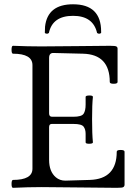

<svg xmlns="http://www.w3.org/2000/svg" viewBox="-20 -878 643 901"><path d="M34.2 0ZM454.6 -723.6Q450.7 -719.7 445.3 -719.7Q439.5 -719.7 435.5 -723.6Q417 -803.7 322.8 -803.7Q226.6 -803.7 209.5 -723.6Q205.6 -719.7 200.2 -719.7L193.4 -721.2Q191.9 -722.2 190.4 -723.6L191.4 -752.9Q203.1 -857.9 322.8 -857.9Q454.6 -857.9 454.6 -729.5ZM132.3 -86.4V-572.3Q132.3 -626 41 -626Q34.2 -626 34.2 -644.5Q34.2 -663.1 41 -663.1Q109.4 -660.2 173.1 -660.2Q236.8 -660.2 344.2 -661.6Q451.7 -663.1 496.6 -663.1Q521.5 -663.1 526.6 -659.7Q531.7 -656.2 531.7 -649.9V-493.2Q531.7 -484.9 513.4 -484.9Q495.1 -484.9 495.1 -493.2Q495.1 -623 369.1 -626L230.5 -629.4Q210.4 -629.9 210.4 -606V-346.2Q210.4 -330.1 224.1 -330.1H324.7Q362.8 -330.1 372.3 -344.2Q381.8 -358.4 381.8 -387.2V-423.3Q381.8 -429.7 398.9 -429.9Q416 -430.2 416 -423.3Q412.1 -388.7 412.1 -318.8Q412.1 -249 416 -210Q416 -203.6 398.9 -203.4Q381.8 -203.1 381.8 -210V-250Q381.8 -271 372.3 -283.7Q362.8 -296.4 324.7 -296.4H222.7Q210.4 -296.4 210.4 -281.2V-127.9Q210.4 -72.8 242.2 -45.9Q260.7 -30.3 286.6 -30.3L401.4 -33.7Q527.8 -37.6 527.8 -166Q527.8 -174.3 546.1 -174.3Q564.5 -174.3 564.5 -166V-11.2Q564.5 1 550.8 2.4Q543 3.4 528.8 3.4Q472.2 3.4 355.2 1.7Q238.3 0 175.3 0Q112.3 0 41 3.4Q34.2 3.4 34.2 -14.9Q34.2 -33.2 41 -33.7Q132.3 -33.7 132.3 -86.4Z"/></svg>

Font: Junicode
Style: Regular
Weight: 400
Designer: Peter S. Baker
Foundry: Briery Creek Software
Version: Version 0.7.2